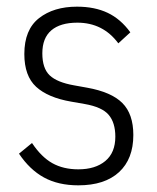

<svg xmlns="http://www.w3.org/2000/svg" viewBox="-20 -544 470 576"><path d="M215 12Q155 12 112 -11.5Q69 -35 37 -83L76 -115Q104 -73 137 -54.5Q170 -36 215 -36Q266 -36 296 -61Q326 -86 326 -134Q326 -176 306 -199.5Q286 -223 234 -232L194 -239Q124 -251 88.5 -283.5Q53 -316 53 -382Q53 -455 97 -489.5Q141 -524 211 -524Q264 -524 303 -505.5Q342 -487 371 -447L335 -414Q289 -476 212 -476Q161 -476 134 -453Q107 -430 107 -384Q107 -339 129 -318Q151 -297 202 -288L241 -281Q314 -268 347 -235Q380 -202 380 -139Q380 -67 337 -27.5Q294 12 215 12Z"/></svg>

Font: IBM Plex Sans Cond Light
Style: Regular
Weight: 300
Width: 3
Designer: Mike Abbink, Paul van der Laan, Pieter van Rosmalen
Foundry: Bold Monday
Version: Version 1.3